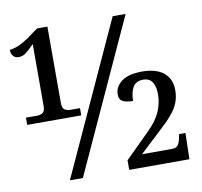

<svg xmlns="http://www.w3.org/2000/svg" viewBox="-80 -804 934 889"><g transform="rotate(-10 387.5 -359.5)"><path d="M28 -287V-321H79Q95 -321 106.5 -328Q118 -335 118 -360V-651Q93 -626 78 -614.5Q63 -603 43 -603Q28 -603 18.5 -613.5Q9 -624 9 -643Q24 -645 39.5 -650Q55 -655 77.5 -668Q100 -681 135 -708L151 -719H199V-360Q199 -335 210.5 -328Q222 -321 238 -321H282V-287ZM178 0 505 -714H566L239 0ZM457 0V-45L573 -160Q614 -200 631.5 -239.5Q649 -279 649 -322Q649 -357 636 -378.5Q623 -400 592 -400Q558 -400 544 -375Q530 -350 530 -311Q499 -311 482 -320Q465 -329 465 -353Q465 -389 497.5 -413.5Q530 -438 594 -438Q660 -438 695.5 -409Q731 -380 731 -327Q731 -295 720.5 -268Q710 -241 686 -213Q662 -185 622 -149L528 -61H669Q690 -61 698 -73.5Q706 -86 709 -103L713 -123H743L740 0Z"/></g></svg>

Font: Noto Serif SemiCondensed
Style: Regular
Weight: 400
Width: 4
Designer: Monotype Design Team
Foundry: Monotype Imaging Inc.
Version: Version 2.013